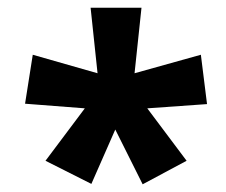

<svg xmlns="http://www.w3.org/2000/svg" viewBox="-20 -793 587 498"><path d="M347 -773 329 -603 501 -651 517 -523 362 -512 464 -376 350 -315 279 -457 217 -316 98 -376 200 -512 45 -524 65 -651 233 -603 215 -773Z"/></svg>

Font: Noto Sans Telugu Condensed ExtraBold
Style: Regular
Weight: 800
Width: 3
Designer: Jelle Bosma - Monotype Design Team
Foundry: Monotype Imaging Inc.
Version: Version 2.005; ttfautohint (v1.8.4.7-5d5b)